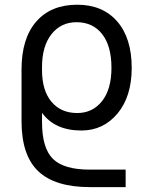

<svg xmlns="http://www.w3.org/2000/svg" viewBox="-20 -555 609 805"><path d="M532.2 -270.5Q532.2 -150.4 472.7 -79.1Q413.1 -7.8 321.3 -7.8Q210 -7.8 156.2 -82V-43.9Q156.2 66.4 202.1 111.3Q248 156.2 356.4 156.2H506.8V229.5H356.4Q210.9 229.5 140.6 163.1Q70.3 96.7 70.3 -46.9V-263.7Q70.3 -393.6 131.8 -464.4Q193.4 -535.2 303.7 -535.2Q410.2 -535.2 471.2 -465.3Q532.2 -395.5 532.2 -270.5ZM447.3 -270.5Q447.3 -362.3 408.2 -412.1Q369.1 -461.9 300.8 -461.9Q235.4 -461.9 195.8 -411.6Q156.2 -361.3 156.2 -274.4V-260.7Q156.2 -175.8 195.8 -128.4Q235.4 -81.1 303.7 -81.1Q368.2 -81.1 407.7 -130.9Q447.3 -180.7 447.3 -270.5Z"/></svg>

Font: Gen Shin Gothic Regular
Style: Regular
Weight: 400
Designer: [Source Han Sans]
Ryoko NISHIZUKA  (kana & ideographs); Paul D. Hunt (Latin, Greek & Cyrillic); Wenlong ZHANG  (bopomofo
Version: Version 1.002.20150607